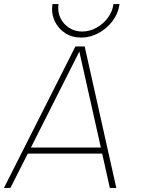

<svg xmlns="http://www.w3.org/2000/svg" viewBox="-50 -930 706 950"><path d="M323 -700H369L525.5 0H493.5L455.5 -170H87.5L1.5 0H-30.5ZM103 -200H449L342.5 -675ZM352 -744Q306.5 -744 272 -766.5Q237.5 -789 220.2 -826.8Q203 -864.5 209.5 -910H239.5Q234 -871.5 249 -840.8Q264 -810 292.5 -792Q321 -774 356.5 -774Q393.5 -774 427 -792.5Q460.5 -811 483.5 -841.8Q506.5 -872.5 511.5 -910H541.5Q535 -863 506.5 -825.5Q478 -788 437 -766Q396 -744 352 -744Z"/></svg>

Font: Urbanist Thin
Style: Italic
Weight: 100
Italic angle: -8°
Designer: Corey Hu
Foundry: Corey Hu
Version: Version 1.321; ttfautohint (v1.8.4.7-5d5b)